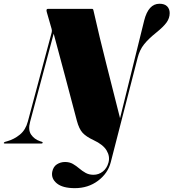

<svg xmlns="http://www.w3.org/2000/svg" viewBox="-74 -746 902 998"><path d="M675.5 -639.5Q697.5 -726.5 755 -726.5Q781.5 -726.5 794.8 -713Q808 -699.5 808 -678Q808 -652 792 -629.5Q776 -607 737.5 -576Q697.5 -544 674.8 -515.5Q652 -487 641.5 -446L501.5 98Q486.5 155.5 435.2 193.8Q384 232 315 232Q251.5 232 221.2 207Q191 182 197.5 147Q203 120 222 108Q241 96 264 96Q287.5 96 304.8 106Q322 116 337.5 129.2Q353 142.5 370.8 152.5Q388.5 162.5 412 162.5Q439 162.5 460.5 145.5Q482 128.5 490 98.5Q498.5 67 480.2 36.2Q462 5.5 412.5 -17.5Q374 -35.5 355.5 -55.5Q337 -75.5 325.5 -118.5Q295 -234 265 -347.2Q235 -460.5 205 -571L82.5 -113Q71 -70.5 87.8 -46.2Q104.5 -22 134 -12L143.5 -9Q148.5 -7 148 -4Q147 0 142 0H-50Q-55 0 -54 -4Q-53 -7 -46.5 -9L-36 -12Q-0.5 -22 29.2 -46.2Q59 -70.5 70.5 -113.5L194.5 -577Q197 -585.5 194.5 -595L169.5 -682Q164 -700 175 -700H404.5Q410 -700 411.5 -693Q443.5 -551 479.2 -411.2Q515 -271.5 550 -131.5Z"/></svg>

Font: Fraunces 144pt Black
Style: Italic
Weight: 900
Italic angle: -16°
Version: Version 1.000;[0bf87f6ff]